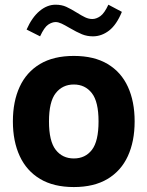

<svg xmlns="http://www.w3.org/2000/svg" viewBox="-20 -774 614 800"><path d="M90.8 -650.9 147 -622.6Q164.6 -660.6 180.9 -671.4Q197.3 -682.1 211.9 -682.1Q222.7 -682.1 236.3 -675.8Q250 -669.4 267.1 -659.2Q300.8 -639.6 321.8 -631.1Q342.8 -622.6 367.2 -622.6Q403.3 -622.6 434.6 -646.7Q465.8 -670.9 487.8 -724.6L431.6 -754.4Q415 -718.8 398.2 -706.8Q381.3 -694.8 364.7 -694.8Q349.6 -694.8 334.7 -701.9Q319.8 -709 301.3 -720.7Q275.4 -736.8 256.1 -745.6Q236.8 -754.4 211.4 -754.4Q176.3 -754.4 144.8 -728Q113.3 -701.7 90.8 -650.9ZM287.6 -421.9Q334.5 -421.9 362.5 -386.2Q390.6 -350.6 390.6 -268.1Q390.6 -185.5 363 -149.7Q335.4 -113.8 287.6 -113.8Q240.2 -113.8 212.2 -149.7Q184.1 -185.5 184.1 -268.1Q184.1 -350.6 212.4 -386.2Q240.7 -421.9 287.6 -421.9ZM287.6 -541Q203.1 -541 146.7 -507.3Q90.3 -473.6 62 -412.4Q33.7 -351.1 33.7 -268.1Q33.7 -185.1 62.3 -123.5Q90.8 -62 147.2 -28.3Q203.6 5.4 287.6 5.4Q371.6 5.4 428 -28.3Q484.4 -62 512.7 -123.5Q541 -185.1 541 -268.1Q541 -351.1 512.9 -412.4Q484.9 -473.6 428.5 -507.3Q372.1 -541 287.6 -541Z"/></svg>

Font: Estedad-FD-VF Thin
Style: Regular
Weight: 100
Designer: Amin Abedi
Version: Version 5.0